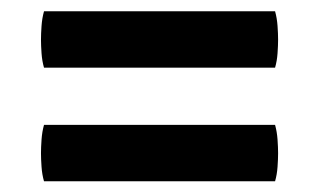

<svg xmlns="http://www.w3.org/2000/svg" viewBox="-20 -492 580 349"><path d="M60 -369Q56.5 -381 55.5 -395.2Q54.5 -409.5 54.5 -420Q54.5 -430.5 55.5 -444.8Q56.5 -459 60 -471.5H480Q483.5 -459 484.5 -444.8Q485.5 -430.5 485.5 -420Q485.5 -409.5 484.5 -395.2Q483.5 -381 480 -369ZM60 -162.5Q56.5 -174.5 55.5 -188.8Q54.5 -203 54.5 -213.5Q54.5 -224 55.5 -238.2Q56.5 -252.5 60 -265H480Q483.5 -252.5 484.5 -238.2Q485.5 -224 485.5 -213.5Q485.5 -203 484.5 -188.8Q483.5 -174.5 480 -162.5Z"/></svg>

Font: Signika Negative SC SemiBold
Style: Regular
Weight: 600
Designer: Anna Giedryś
Foundry: Anna Giedryś
Version: Version 2.000; ttfautohint (v1.8.3) -l 8 -r 50 -G 200 -x 9 -